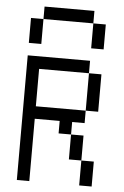

<svg xmlns="http://www.w3.org/2000/svg" viewBox="-59 -917 618 959"><g transform="rotate(5 250.0 -437.5)"><path d="M62.5 -625Q62.5 -625 62.5 0H125V-312.5H250V-250H312.5Q312.5 -250 312.5 -125H375Q375 -125 375 0H437.5Q437.5 0 437.5 -125H375Q375 -125 375 -250H312.5V-312.5H375V-375H125V-562.5H375V-375H437.5V-562.5H375V-625ZM62.5 -812.5Q62.5 -812.5 62.5 -687.5H125Q125 -687.5 125 -812.5ZM375 -812.5Q375 -812.5 375 -687.5H437.5Q437.5 -687.5 437.5 -812.5ZM125 -812.5H375V-875H125Z"/></g></svg>

Font: Unifont
Style: Regular
Weight: 500
Version: Version 15.1.04